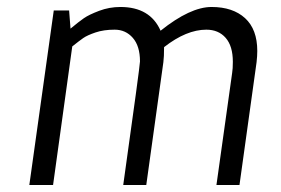

<svg xmlns="http://www.w3.org/2000/svg" viewBox="-20 -530 805 550"><path d="M325 -510Q410 -510 440 -442Q525 -510 586 -510Q647 -510 682 -478Q717 -446 717 -384Q717 -370 715 -352L666 0H600L645 -321Q647 -333 647 -353Q647 -398 626.5 -421.5Q606 -445 571 -445Q514 -445 450 -395Q450 -367 448 -352L399 0H333Q381 -342 381 -354Q381 -398 360.5 -421.5Q340 -445 308.5 -445Q277 -445 253.5 -437Q230 -429 218.5 -421Q207 -413 187 -397L132 0H64L134 -500H178L182 -448Q206 -468 220.5 -478Q235 -488 264 -499Q293 -510 325 -510Z"/></svg>

Font: Gudea
Style: Italic
Weight: 400
Version: Version 1.002